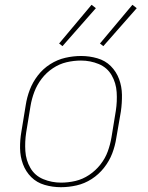

<svg xmlns="http://www.w3.org/2000/svg" viewBox="-20 -771 616 799"><path d="M233 8H234Q266 8 299 0.5Q332 -7 361.5 -26Q391 -45 413 -73Q435 -101 447 -132.5Q459 -164 464 -197L483 -307Q488 -342 487.5 -376.5Q487 -411 475.5 -442Q464 -473 441 -496Q418 -519 385 -528.5Q352 -538 318 -538H317Q285 -538 252 -530.5Q219 -523 189 -504Q159 -485 137.5 -457Q116 -429 104 -397.5Q92 -366 87 -333L69 -223Q63 -189 63.5 -154Q64 -119 75.5 -88Q87 -57 110 -34Q133 -11 166 -1.5Q199 8 233 8ZM234 -11Q195 -11 160 -25.5Q125 -40 106.5 -72Q88 -104 85.5 -142.5Q83 -181 89 -220L107 -330Q112 -360 123 -389Q134 -418 153.5 -443.5Q173 -469 200 -487Q227 -505 257 -512Q287 -519 317 -519Q356 -519 391 -504.5Q426 -490 444.5 -458Q463 -426 465.5 -387.5Q468 -349 462 -310L444 -200Q439 -170 428.5 -141Q418 -112 398 -86.5Q378 -61 351 -43Q324 -25 294 -18Q264 -11 234 -11ZM410 -579 549 -737 531 -751 396 -590ZM240 -579 379 -737 361 -751 226 -590Z"/></svg>

Font: Iosevka Sparkle Thin
Style: Italic
Weight: 100
Italic angle: -9°
Designer: Belleve Invis
Foundry: Belleve Invis
Version: Version 4.5.0; ttfautohint (v1.8.3)